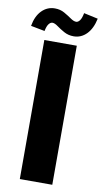

<svg xmlns="http://www.w3.org/2000/svg" viewBox="-122 -945 530 990"><g transform="rotate(10 143.0 -450.0)"><path d="M57 -728H227V0H57ZM235 -900 309 -884Q298 -831 269.5 -802Q241 -773 202 -773Q174 -773 151.5 -785.5Q129 -798 112 -810.5Q95 -823 83 -823Q73 -823 64 -811.5Q55 -800 50 -774L-23 -788Q-14 -840 14.5 -869Q43 -898 83 -898Q111 -898 133 -885.5Q155 -873 172 -861Q189 -849 202 -849Q212 -849 221 -861Q230 -873 235 -900Z"/></g></svg>

Font: Murecho
Style: Bold
Weight: 700
Designer: Neil Summerour
Foundry: Positype
Version: Version 1.010; ttfautohint (v1.8.3)